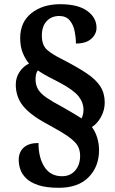

<svg xmlns="http://www.w3.org/2000/svg" viewBox="-20 -780 549 913"><path d="M260 113Q200 113 162.5 100.5Q125 88 104.5 68Q84 48 76.5 25Q69 2 69 -19Q69 -57 93 -78.5Q117 -100 163 -100Q163 -30 191.5 14Q220 58 275 58Q314 58 337.5 31Q361 4 361 -39Q361 -66 349.5 -86.5Q338 -107 304 -131Q270 -155 203 -191Q123 -234 89 -277Q55 -320 55 -378Q55 -411 72.5 -437.5Q90 -464 118 -478Q102 -496 89 -526.5Q76 -557 76 -599Q76 -675 129.5 -717.5Q183 -760 266 -760Q351 -760 395 -728Q439 -696 439 -648Q439 -618 414 -595.5Q389 -573 341 -573Q341 -601 335 -631.5Q329 -662 311.5 -683Q294 -704 262 -704Q225 -704 202 -679.5Q179 -655 179 -611Q179 -564 205 -542Q231 -520 276 -498Q348 -461 392.5 -431Q437 -401 457.5 -368.5Q478 -336 478 -292Q478 -256 460 -223.5Q442 -191 417 -176Q433 -155 442 -126Q451 -97 451 -66Q451 12 401.5 62.5Q352 113 260 113ZM368 -217Q371 -223 374 -234Q377 -245 377 -258Q377 -292 354 -321.5Q331 -351 266 -386Q236 -401 209 -415.5Q182 -430 160 -445Q154 -438 151.5 -426.5Q149 -415 149 -403Q149 -376 161 -355.5Q173 -335 201.5 -315.5Q230 -296 279 -270Q311 -252 331.5 -239.5Q352 -227 368 -217Z"/></svg>

Font: Noto Serif SemiCondensed ExtraBold
Style: Regular
Weight: 800
Width: 4
Designer: Monotype Design Team
Foundry: Monotype Imaging Inc.
Version: Version 2.015